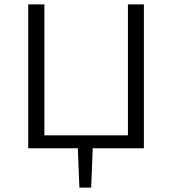

<svg xmlns="http://www.w3.org/2000/svg" viewBox="-20 -678 787 878"><path d="M397 180H343L336 0H109V-658H183V-59H565V-658H638V0H404Z"/></svg>

Font: QiushuiShotai Bright
Style: Regular
Weight: 400
Designer: Christian Thalmann (Catharsis Fonts)
Version: Version 1.250;